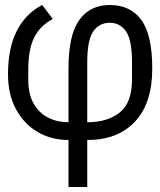

<svg xmlns="http://www.w3.org/2000/svg" viewBox="-20 -548 640 768"><path d="M254 12Q185 12 130 -20.5Q75 -53 43.5 -112Q12 -171 12 -250Q12 -357 48 -426Q84 -495 149 -528L191 -472Q140 -445 116.5 -397.5Q93 -350 93 -269V-230Q93 -171 115 -133Q137 -95 173.5 -77Q210 -59 254 -59V-274Q254 -408 297 -468Q340 -528 419 -528Q502 -528 545.5 -468Q589 -408 589 -274Q589 -135 520 -61.5Q451 12 329 12V200H254ZM329 -59Q410 -59 459 -98Q508 -137 508 -230V-299Q508 -388 484 -422.5Q460 -457 419 -457Q377 -457 353 -422.5Q329 -388 329 -299Z"/></svg>

Font: Lilex
Style: Regular
Weight: 400
Monospace: yes
Designer: Mike Abbink, Paul van der Laan, Pieter van Rosmalen, Mikhael Khrustik
Foundry: Mikhael Khrustik
Version: Version 2.510